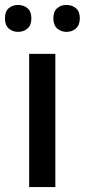

<svg xmlns="http://www.w3.org/2000/svg" viewBox="-36 -757 343 777"><path d="M188 0H82V-539H188ZM-16 -683Q-16 -711 -0.5 -724Q15 -737 37 -737Q59 -737 75 -724Q91 -711 91 -683Q91 -655 75 -641.5Q59 -628 37 -628Q15 -628 -0.5 -641.5Q-16 -655 -16 -683ZM180 -683Q180 -711 195.5 -724Q211 -737 233 -737Q255 -737 271 -724Q287 -711 287 -683Q287 -655 271 -641.5Q255 -628 233 -628Q211 -628 195.5 -641.5Q180 -655 180 -683Z"/></svg>

Font: Noto Sans Symbols Medium
Style: Regular
Weight: 500
Version: Version 2.002